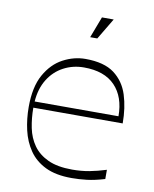

<svg xmlns="http://www.w3.org/2000/svg" viewBox="-80 -744 658 821"><g transform="rotate(10 249.0 -333.5)"><path d="M287 16Q218 16 173 -6Q128 -28 102 -66Q76 -104 65 -152Q54 -200 54 -252Q54 -339 84 -392.5Q114 -446 161 -471Q208 -496 258 -496Q339 -496 383 -463Q427 -430 444.5 -375Q462 -320 462 -252H74Q74 -207 82.5 -165Q91 -123 114 -90.5Q137 -58 178 -39Q219 -20 283 -20Q323 -20 357.5 -26.5Q392 -33 430 -45V-5Q387 8 353 12Q319 16 287 16ZM439 -279Q439 -363 393 -411Q347 -459 258 -459Q210 -459 169.5 -437.5Q129 -416 104 -375.5Q79 -335 75 -279ZM261 -591 296 -683H347L292 -591Z"/></g></svg>

Font: Ojuju ExtraLight
Style: Regular
Weight: 200
Designer: Chisaokwu Joboson, Mirko Velimirovic
Foundry: Udi Foundry
Version: Version 1.000